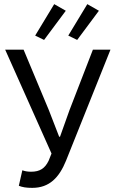

<svg xmlns="http://www.w3.org/2000/svg" viewBox="-20 -896 554 928"><path d="M136 12C219 12 266 -38 299 -119L514 -656H429L316 -364L270 -235H266L216 -364L94 -656H5L229 -154L215 -119C197 -82 173 -66 130 -66C111 -66 99 -69 88 -73L71 2C89 9 107 12 136 12ZM150 -724 193 -703 298 -844 242 -876ZM310 -724 353 -703 458 -844 402 -876Z"/></svg>

Font: Giro Sans Regular
Style: Regular
Weight: 400
Designer: Paul D. Hunt
Foundry: Adobe Systems Incorporated
Version: Version 1.000;PS 1.0;hotconv 1.0.88;makeotf.lib2.5.647800